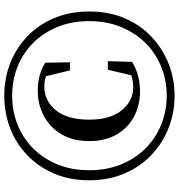

<svg xmlns="http://www.w3.org/2000/svg" viewBox="10 -808 818 877"><g transform="rotate(-90 418.5 -370.0)"><path d="M419 19Q342 19 272 -8.5Q202 -36 148.5 -87Q95 -138 64 -210Q33 -282 33 -371Q33 -460 64 -532Q95 -604 148.5 -655Q202 -706 272 -732.5Q342 -759 419 -759Q497 -759 566 -732.5Q635 -706 689 -655Q743 -604 773.5 -532Q804 -460 804 -371Q804 -282 773.5 -210Q743 -138 689 -87Q635 -36 566 -8.5Q497 19 419 19ZM419 -17Q490 -17 551.5 -42Q613 -67 659.5 -113.5Q706 -160 733 -225.5Q760 -291 760 -371Q760 -452 733 -517Q706 -582 659.5 -628Q613 -674 551.5 -698.5Q490 -723 419 -723Q349 -723 287.5 -698.5Q226 -674 179.5 -628Q133 -582 106 -517Q79 -452 79 -371Q79 -290 106 -224.5Q133 -159 179.5 -113Q226 -67 287.5 -42Q349 -17 419 -17ZM439 -139Q375 -139 323.5 -166.5Q272 -194 242 -246Q212 -298 212 -371Q212 -446 243.5 -498.5Q275 -551 327.5 -578.5Q380 -606 442 -606Q482 -606 511.5 -597.5Q541 -589 570 -572L572 -459H535L504 -586L551 -544Q528 -562 507 -569Q486 -576 460 -576Q396 -576 353 -523.5Q310 -471 310 -372Q310 -274 353 -222Q396 -170 459 -170Q482 -170 506.5 -177Q531 -184 554 -201L509 -163L538 -286H577L574 -175Q546 -158 512.5 -148.5Q479 -139 439 -139Z"/></g></svg>

Font: Noto Serif JP ExtraLight
Style: Bold
Weight: 700
Version: Version 2.003-H1;hotconv 1.1.1;makeotfexe 2.6.0